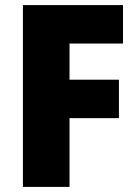

<svg xmlns="http://www.w3.org/2000/svg" viewBox="-20 -734 541 754"><path d="M253 0V-270H447V-421H253V-563H463V-714H70V0Z"/></svg>

Font: Noto Sans Thai SemCond Blk
Style: Regular
Weight: 900
Width: 4
Designer: Monotype Design Team
Foundry: Monotype Imaging Inc.
Version: Version 2.002